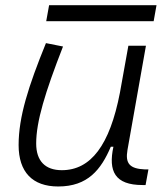

<svg xmlns="http://www.w3.org/2000/svg" viewBox="-20 -689 626 720"><path d="M198.2 10.3C309.6 10.3 358.9 -53.2 395.5 -138.7H405.3C385.7 -47.4 410.2 4.9 514.6 4.9H525.9L536.6 -53.7H523.4C466.3 -56.2 449.2 -75.7 458 -126.5L527.3 -517.6H461.4L429.7 -341.3C391.6 -144 320.3 -50.8 211.9 -50.8C149.4 -50.8 115.7 -85.4 115.7 -150.9C115.7 -232.9 148.9 -341.8 216.3 -514.6L152.3 -527.3C86.4 -365.2 49.8 -251 49.8 -145C49.8 -43.9 101.6 10.3 198.2 10.3ZM153.3 -609.4H556.2L566.9 -669.4H164.1Z"/></svg>

Font: Cascadia Mono NF Light
Style: Italic
Weight: 300
Italic angle: -10°
Monospace: yes
Designer: Aaron Bell
Foundry: Saja Typeworks
Version: Version 2404.023